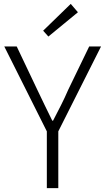

<svg xmlns="http://www.w3.org/2000/svg" viewBox="-20 -968 542 988"><path d="M221 0H280V-292L500 -729H439L331 -506C308 -452 281 -401 253 -347H249C222 -401 198 -452 172 -506L66 -729H2L221 -292ZM229 -780 381 -905 344 -948 202 -810Z"/></svg>

Font: Noto Sans CJK SC Light
Style: Regular
Weight: 300
Designer: Ryoko NISHIZUKA 西塚涼子 (kana, bopomofo & ideographs); Paul D. Hunt (Latin, Greek & Cyrillic); Sandoll Communications 산돌커뮤니
Foundry: Adobe
Version: Version 2.004;hotconv 1.0.118;makeotfexe 2.5.65603